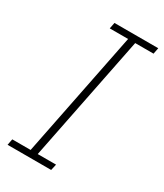

<svg xmlns="http://www.w3.org/2000/svg" viewBox="-177 -771 722 843"><g transform="rotate(30 184.0 -349.0)"><path d="M7 0 13 -31H106L233 -667H140L146 -698H368L362 -667H269L142 -31H235L228 0Z"/></g></svg>

Font: IBM Plex Sans Condensed ExtraLight
Style: Italic
Weight: 200
Width: 3
Italic angle: -11°
Designer: Mike Abbink, Paul van der Laan, Pieter van Rosmalen
Foundry: Bold Monday
Version: Version 1.3